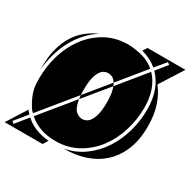

<svg xmlns="http://www.w3.org/2000/svg" viewBox="-180 -916 1121 1132"><g transform="rotate(30 380.5 -350.0)"><path d="M114 -79Q108 -84 103 -90.5Q98 -97 93 -103Q75 -133 64.5 -157Q54 -181 49.5 -201Q45 -221 44 -237.5Q43 -254 43 -268V-280Q43 -358 66 -435Q89 -512 134 -573Q179 -634 245.5 -672Q312 -710 398 -711Q455 -709 501 -695.5Q547 -682 582 -652L436 -473L434 -475Q423 -493 409 -499.5Q395 -506 382 -506Q368 -506 354.5 -499.5Q341 -493 329.5 -475.5Q318 -458 311 -428Q304 -398 304 -350Q304 -340 304 -330.5Q304 -321 305 -313ZM596 -639Q667 -565 667 -434Q667 -356 643.5 -278.5Q620 -201 574.5 -140Q529 -79 462 -41Q395 -3 309 -3Q252 -3 206 -19.5Q160 -36 127 -66L308 -287L311 -272Q320 -226 341 -210Q362 -194 382 -194Q395 -194 408.5 -200.5Q422 -207 433.5 -224Q445 -241 452.5 -271.5Q460 -302 460 -350Q460 -385 456.5 -409.5Q453 -434 445 -454ZM665 -593Q700 -548 720 -488.5Q740 -429 740 -350Q740 -254 710.5 -185.5Q681 -117 631.5 -73.5Q582 -30 517 -9.5Q452 11 382 11H375Q450 -3 508.5 -46Q567 -89 606.5 -150Q646 -211 666.5 -284.5Q687 -358 687 -434Q687 -574 608 -654L667 -727L653 -738L594 -667Q551 -704 488 -721L507 -750H765ZM46 33 113 -49Q174 7 275 16L254 50H-4L81 -84Q90 -72 100 -62L32 21ZM24 -350Q24 -417 39 -471Q54 -525 80 -565.5Q106 -606 142 -634.5Q178 -663 219 -680Q175 -653 140.5 -614Q106 -575 81.5 -528.5Q57 -482 42.5 -429Q28 -376 24 -322ZM436 -473Q438 -469 440.5 -464Q443 -459 445 -454L308 -287L305 -313Z"/></g></svg>

Font: J.M. Nexus Grotesque
Style: Regular
Weight: 900
Designer: deFharo
Foundry: deFharo
Version: Version 3.003